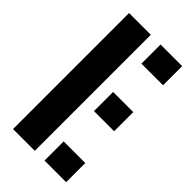

<svg xmlns="http://www.w3.org/2000/svg" viewBox="-246 -868 936 936"><g transform="rotate(45 222.0 -400.0)"><path d="M50 0V-800H200V0ZM267 0V-132H416V0ZM267 -341V-473H406V-341ZM267 -668V-800H416V-668Z"/></g></svg>

Font: Big Shoulders Stencil Text Thin Black
Style: Regular
Weight: 900
Version: Version 2.001